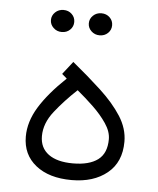

<svg xmlns="http://www.w3.org/2000/svg" viewBox="-46 -623 543 661"><g transform="rotate(5 225.5 -292.5)"><path d="M178.7 -348.6 161.6 -363.3 196.3 -407.7Q250.5 -363.3 295.9 -321.3Q341.3 -279.3 368.4 -237.1Q395.5 -194.8 395.5 -149.4Q395.5 -78.6 348.4 -40.3Q301.3 -2 225.6 -2Q147.5 -2 101.6 -38.6Q55.7 -75.2 55.7 -137.7Q55.7 -189 86.9 -240Q118.2 -291 178.7 -348.6ZM341.3 -153.3Q341.3 -179.7 322.5 -207.5Q303.7 -235.4 275.9 -262Q248 -288.6 219.7 -312Q176.8 -272 143.8 -230.2Q110.8 -188.5 110.8 -144Q110.8 -103.5 140.6 -81.5Q170.4 -59.6 225.1 -59.6Q281.2 -59.6 311.3 -82Q341.3 -104.5 341.3 -153.3ZM237.8 -544.9Q237.8 -560.5 249.5 -571.8Q261.2 -583 278.3 -583Q295.4 -583 306.9 -572Q318.4 -561 318.4 -544.9Q318.4 -528.8 306.9 -517.8Q295.4 -506.8 278.3 -506.8Q261.2 -506.8 249.5 -518.1Q237.8 -529.3 237.8 -544.9ZM106.9 -544.9Q106.9 -560.5 118.7 -571.8Q130.4 -583 147.5 -583Q164.6 -583 176 -572Q187.5 -561 187.5 -544.9Q187.5 -528.8 176 -517.8Q164.6 -506.8 147.5 -506.8Q130.4 -506.8 118.7 -518.1Q106.9 -529.3 106.9 -544.9Z"/></g></svg>

Font: Vazirmatn RD FD ExtraLight
Style: Regular
Weight: 200
Designer: Saber Rastikerdar
Foundry: Saber Rastikerdar
Version: Version 33.003